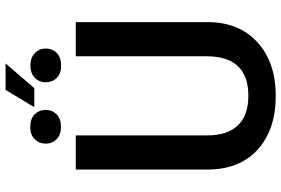

<svg xmlns="http://www.w3.org/2000/svg" viewBox="-181 -823 1014 692"><g transform="rotate(-90 326.0 -477.0)"><path d="M61 0ZM592.3 -710.9V-235.8Q592.3 -122.6 519.8 -56.4Q447.3 9.8 326.7 9.8Q204.6 9.8 132.8 -55.4Q61 -120.6 61 -236.3V-710.9H184.1V-235.4Q184.1 -164.1 220.2 -126.5Q256.3 -88.9 326.7 -88.9Q469.2 -88.9 469.2 -239.3V-710.9ZM348.1 -963.9H443.4L354.5 -860.4H285.6ZM214.8 -875Q244.1 -875 260 -858.9Q275.9 -842.8 275.9 -819.3Q275.9 -795.9 260 -780Q244.1 -764.2 214.8 -764.2Q186 -764.2 170.2 -780Q154.3 -795.9 154.3 -819.3Q154.3 -842.8 170.2 -858.9Q186 -875 214.8 -875ZM375.5 -818.8Q375.5 -842.8 391.8 -858.6Q408.2 -874.5 436 -874.5Q463.4 -874.5 480.2 -858.9Q497.1 -843.3 497.1 -818.8Q497.1 -795.4 481.2 -779.5Q465.3 -763.7 436 -763.7Q406.7 -763.7 391.1 -779.5Q375.5 -795.4 375.5 -818.8Z"/></g></svg>

Font: Roboto Medium
Style: Regular
Weight: 500
Designer: Google
Version: Version 2.134; 2016; ttfautohint (v1.6)